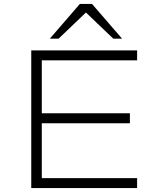

<svg xmlns="http://www.w3.org/2000/svg" viewBox="-20 -963 814 983"><path d="M140 0V-705H682V-654H194V-383H645V-332H194V-51H682V0ZM235 -765 389 -943H451L605 -765H560L420 -899L280 -765Z"/></svg>

Font: Nunito Sans 7pt Expanded ExtraLight
Style: Regular
Weight: 250
Width: 7
Designer: Vernon Adams
Foundry: Vernon Adams
Version: Version 3.101;gftools[0.9.27]